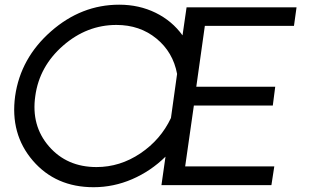

<svg xmlns="http://www.w3.org/2000/svg" viewBox="-20 -781 1335 810"><path d="M1220.2 -671.9H844.2L808.1 -415H1141.1L1130.9 -335.9H797.9L761.2 -79.1H1137.2L1125 0H661.1L678.2 -120.1Q616.2 -59.1 537.6 -25.1Q459 8.8 375 8.8Q214.8 8.8 118.4 -103.5Q22 -215.8 43.9 -376Q66.9 -536.1 195.1 -648.7Q323.2 -761.2 482.9 -761.2Q566.9 -761.2 636.5 -727.1Q706.1 -692.9 750 -631.8L767.1 -750H1231ZM387.2 -76.2Q486.3 -76.2 572.3 -134Q658.2 -191.9 701.2 -283.2L727.1 -469.2Q710 -561 639.9 -618.4Q569.8 -675.8 471.2 -675.8Q346.2 -675.8 246.1 -588.4Q146 -501 128.9 -376Q110.8 -251 186.5 -163.6Q262.2 -76.2 387.2 -76.2Z"/></svg>

Font: Oakes Grotesk
Style: Italic
Weight: 400
Designer: Samuel Oakes
Foundry: Samuel Oakes
Version: Version 1.0 | wf-rip DC20170320